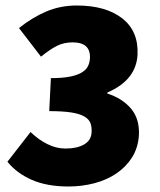

<svg xmlns="http://www.w3.org/2000/svg" viewBox="-20 -666 580 698"><path d="M91 -186Q119 -159 151.5 -142.5Q184 -126 218 -126Q260 -126 286 -141Q312 -156 313 -186Q314 -204 309 -218Q304 -232 287.5 -242Q271 -252 240 -257Q209 -262 159 -262L165 -382Q205 -382 232 -387Q259 -392 275.5 -401.5Q292 -411 299 -424Q306 -437 307 -454Q310 -512 244 -512Q212 -512 186.5 -499Q161 -486 129 -460L49 -564Q98 -603 149 -624.5Q200 -646 259 -646Q364 -646 424 -599.5Q484 -553 480 -467Q475 -375 371 -330L370 -326Q424 -309 456 -271.5Q488 -234 485 -174Q482 -129 460.5 -94.5Q439 -60 404 -36Q369 -12 323.5 0Q278 12 229 12Q151 12 96 -12Q41 -36 7 -78Z"/></svg>

Font: Kilde Sans Black
Style: Regular
Weight: 900
Italic angle: -3°
Designer: Paul D. Hunt
Foundry: Adobe Systems Incorporated
Version: Version 1.050;PS Version 1.000;hotconv 1.0.70;makeotf.lib2.5